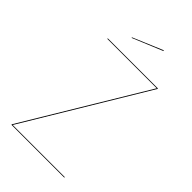

<svg xmlns="http://www.w3.org/2000/svg" viewBox="-253 -927 1010 1010"><g transform="rotate(45 252.5 -422.0)"><path d="M334.2 -843.9 167.4 -773.6 168.9 -770.3 336.2 -839.8ZM454.5 -680.1H81.7V-676.2H449.1L44.6 -3.9V0H437.6L437.8 -4H50.1L454.5 -676.4Z"/></g></svg>

Font: Fira Sans Four
Style: Regular
Weight: 100
Designer: Carrois Corporate & Edenspiekermann AG
Foundry: Carrois Corporate GbR & Edenspiekermann AG
Version: Version 4.203;PS 004.203;hotconv 1.0.88;makeotf.lib2.5.64775